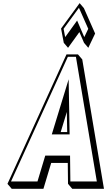

<svg xmlns="http://www.w3.org/2000/svg" viewBox="-20 -1172 715 1224"><path d="M477.2 -825H403.8L27.6 0L54.9 31.8H256.8L306.4 -133.2H412L413.6 0L440.8 31.8H642.8L504.4 -793.2ZM369.3 -990 386.6 -899 413.8 -867.2 486.1 -967.5 515.7 -899 542.9 -867.2 586.4 -958.2 514.8 -1120.2 487.6 -1152ZM366.9 -330 406.1 -458.3 408.4 -330ZM404.2 -569 403.3 -570H404.1ZM385.4 -988.3 483.3 -1122.3 542.6 -988.3 517.3 -935.4 471.6 -1041 395.5 -935.4ZM464 -810 597.3 -15H428.6L426.6 -180H268.5L218.9 -15H50.2L412.6 -810ZM423.8 -315 417.6 -666.5 310.1 -315Z"/></svg>

Font: Blink
Style: 3DObl
Weight: 400
Designer: Mew Too
Foundry: Cannot Into Space Fonts
Version: Version 001.000